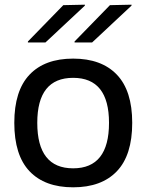

<svg xmlns="http://www.w3.org/2000/svg" viewBox="-20 -785 624 819"><path d="M139 -261Q139 -67 292 -67Q445 -67 445 -261Q445 -453 292 -453Q139 -453 139 -261ZM41 -261Q41 -398 106 -466.5Q171 -535 292 -535Q413 -535 478.5 -466.5Q544 -398 544 -261Q544 -123 478.5 -54.5Q413 14 292 14Q171 14 106 -54.5Q41 -123 41 -261ZM99 -604V-608L250 -763L342 -765V-761L174 -604ZM298 -604V-608L449 -763L541 -765V-761L373 -604Z"/></svg>

Font: Nacelle
Style: Regular
Weight: 400
Designer: Sora Sagano
Foundry: Sora Sagano
Version: Version 1.000;FEAKit 1.0